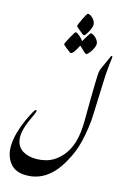

<svg xmlns="http://www.w3.org/2000/svg" viewBox="-204 -1285 1075 1644"><g transform="rotate(15 333.5 -462.5)"><path d="M585.9 -769.5 643.1 -897Q647.5 -904.3 652.1 -903.6Q656.7 -902.8 656.7 -889.6Q651.9 -849.6 647.5 -809.6Q643.1 -769.5 640.6 -729.5L627.4 -385.7Q624 -261.2 590.8 -125Q565.9 -28.3 520.5 50.8Q401.9 275.4 204.1 273.9Q109.9 273.9 62.5 215.3Q15.1 156.7 15.1 67.4Q16.6 5.4 34.7 -58.1Q52.7 -121.6 78.4 -177.2Q104 -232.9 120.4 -261.5Q136.7 -290 145.5 -287.1Q152.8 -285.2 149.2 -273.2Q145.5 -261.2 123.3 -212.6Q101.1 -164.1 91.3 -136.7Q70.8 -76.7 70.8 -35.2Q70.8 47.9 130.9 86.4Q180.2 116.7 252.4 116.7Q291.5 116.7 333.5 106.4Q375.5 96.2 411.6 71.8Q505.9 8.8 543.5 -111.3Q568.8 -193.8 568.8 -309.1Q568.8 -400.4 570.1 -477.8Q571.3 -555.2 573 -636.5Q574.7 -717.8 578.1 -739.3Q581.5 -760.7 585.9 -769.5ZM230 -895Q230 -903.8 261.2 -961.2Q292.5 -1018.6 299.8 -1019.5Q311.5 -1019.5 336.7 -998.3Q361.8 -977.1 370.6 -958Q386.7 -984.4 401.4 -1009.3Q422.9 -1044.4 427.7 -1044.4Q445.3 -1044.4 472.7 -1019.5Q499 -991.7 499 -968.3Q499 -941.4 472.7 -900.9Q445.3 -862.3 433.6 -862.3Q424.3 -862.3 406.7 -880.4Q382.3 -906.2 366.2 -918Q326.2 -835.9 303.2 -835.9Q298.3 -835.9 264.2 -863Q230 -890.1 230 -895ZM296.9 -1076.7Q296.9 -1084 324 -1141.1Q351.1 -1198.2 359.9 -1199.2Q380.4 -1199.2 405.3 -1174.3Q430.2 -1146.5 430.2 -1120.6Q430.2 -1096.7 407 -1054.2Q383.8 -1011.7 373 -1011.7Q366.2 -1011.7 343.5 -1031.7Q320.8 -1051.8 308.8 -1060.5Q296.9 -1069.3 296.9 -1076.7Z"/></g></svg>

Font: IranNastaliq
Style: Regular
Weight: 400
Designer: Hossein Zahedi
Version: Version 1.5